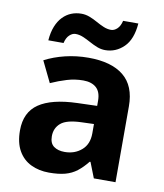

<svg xmlns="http://www.w3.org/2000/svg" viewBox="-85 -827 774 907"><g transform="rotate(10 302.0 -373.5)"><path d="M302 -557Q412 -557 470.5 -509.5Q529 -462 529 -364V0H425L396 -74H392Q369 -45 344.5 -26Q320 -7 288.5 1.5Q257 10 211 10Q163 10 124.5 -8.5Q86 -27 64 -65.5Q42 -104 42 -163Q42 -250 103 -291.5Q164 -333 286 -337L381 -340V-364Q381 -407 358.5 -427Q336 -447 296 -447Q256 -447 218 -435.5Q180 -424 142 -407L93 -508Q137 -531 190.5 -544Q244 -557 302 -557ZM323 -251Q251 -249 223 -225Q195 -201 195 -162Q195 -128 215 -113.5Q235 -99 267 -99Q315 -99 348 -127.5Q381 -156 381 -208V-253ZM100 -605Q103 -644 114.5 -672.5Q126 -701 144 -719.5Q162 -738 184.5 -747Q207 -756 233 -756Q253 -756 272.5 -748.5Q292 -741 310.5 -730.5Q329 -720 347 -712.5Q365 -705 383 -705Q398 -705 412 -718Q426 -731 432 -757H505Q499 -680 461 -643Q423 -606 372 -606Q352 -606 333 -613.5Q314 -621 295 -631.5Q276 -642 258 -649.5Q240 -657 222 -657Q207 -657 193 -644Q179 -631 173 -605Z"/></g></svg>

Font: Noto Sans Gujarati
Style: Regular
Weight: 400
Designer: Jelle Bosma - Monotype Design Team, Universal Thirst
Foundry: Monotype Imaging Inc.
Version: Version 2.102